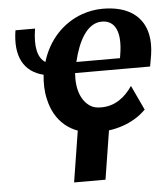

<svg xmlns="http://www.w3.org/2000/svg" viewBox="-54 -586 748 859"><g transform="rotate(-5 320.5 -156.5)"><path d="M42 -476C23 -359 63 -288 150 -267C146 -229 147 -192 155 -158C176 -59 247 10 368 10C465 10 539 -24 587 -72L535 -183C500 -131 454 -99 395 -99C377 -99 361 -101 347 -110C308 -134 285 -186 291 -262H628L637 -314C642 -348 642 -378 636 -406C620 -484 557 -538 439 -538C406 -538 375 -532 346 -522C259 -491 192 -420 163 -323C128 -345 117 -397 130 -476ZM301 -311C323 -404 364 -481 430 -481C492 -481 515 -424 500 -330L497 -311ZM283 -20 244 225H385L424 -20Z"/></g></svg>

Font: Aerodynamic
Style: Obl
Weight: 500
Designer: Google
Version: Version 2.000980; 2014